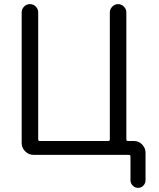

<svg xmlns="http://www.w3.org/2000/svg" viewBox="-20 -750 770 930"><path d="M142 0Q119 0 102 -17Q85 -34 85 -57V-690Q85 -706 96.5 -718Q108 -730 125 -730Q142 -730 153.5 -718Q165 -706 165 -690V-75Q165 -67 174 -67H503Q512 -67 512 -75V-690Q512 -706 524 -718Q536 -730 552 -730Q568 -730 580 -718Q592 -706 592 -690V-75Q592 -67 601 -67H629Q652 -67 668.5 -50Q685 -33 685 -10V123Q685 138 674.5 149Q664 160 649 160Q634 160 623 149Q612 138 612 123V8Q612 0 603 0Z"/></svg>

Font: Rounded Mplus 1c
Style: Regular
Weight: 400
Version: Version 1.059.20150529